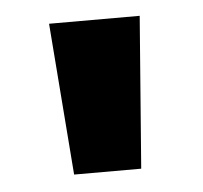

<svg xmlns="http://www.w3.org/2000/svg" viewBox="-32 -747 343 325"><g transform="rotate(-5 139.0 -585.0)"><path d="M216 -714H62L82 -456H196Z"/></g></svg>

Font: Noto Sans Arabic UI XBd
Style: Regular
Weight: 800
Designer: Monotype Design Team, Nadine Chahine and Nizar Qandah
Foundry: Monotype Imaging Inc.
Version: Version 2.010